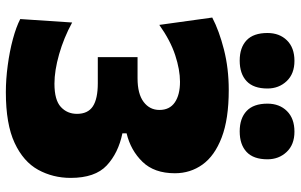

<svg xmlns="http://www.w3.org/2000/svg" viewBox="-201 -787 1002 640"><g transform="rotate(90 300.0 -467.0)"><path d="M287 14.5Q244.5 14.5 197.8 8.2Q151 2 110.2 -9Q69.5 -20 43.5 -33.5L55 -206.5Q106.5 -178.5 161 -163Q215.5 -147.5 259 -147.5Q313.5 -147.5 336.5 -168.8Q359.5 -190 359.5 -222.5Q359.5 -259 334.5 -275.5Q309.5 -292 257.5 -292H170.5V-424.5H241Q293 -424.5 319.8 -444.8Q346.5 -465 346.5 -497.5Q346.5 -531.5 321.2 -548.8Q296 -566 252.5 -566Q212.5 -566 163.8 -550Q115 -534 63 -497L38.5 -673.5Q82.5 -696.5 145.2 -712.5Q208 -728.5 280 -728.5Q377 -728.5 438.2 -705Q499.5 -681.5 528.5 -641Q557.5 -600.5 557.5 -549Q557.5 -480 519.2 -440.8Q481 -401.5 424.5 -388V-374Q490 -360.5 531.5 -321.8Q573 -283 573 -201.5Q573 -142.5 546 -93.2Q519 -44 456.5 -14.8Q394 14.5 287 14.5ZM418 -765Q374.5 -765 350 -788Q325.5 -811 325.5 -857.5Q325.5 -897.5 350.2 -922.5Q375 -947.5 419 -947.5Q462 -947.5 486.5 -921.5Q511 -895.5 511 -857.5Q511 -811 486.5 -788Q462 -765 418 -765ZM182 -765Q138.5 -765 114.2 -788Q90 -811 90 -857.5Q90 -897.5 114.5 -922.5Q139 -947.5 183 -947.5Q226 -947.5 250.5 -921.5Q275 -895.5 275 -857.5Q275 -811 250.5 -788Q226 -765 182 -765Z"/></g></svg>

Font: Commissioner ExtraBold
Style: Regular
Weight: 800
Designer: Kostas Bartsokas
Foundry: Kostas Bartsokas
Version: Version 1.000; ttfautohint (v1.8.3)